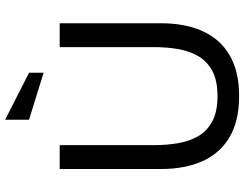

<svg xmlns="http://www.w3.org/2000/svg" viewBox="-124 -834 971 764"><g transform="rotate(-90 362.0 -451.5)"><path d="M362 14Q263.5 14 199.2 -23.8Q135 -61.5 103.5 -131.2Q72 -201 72 -297V-700H167V-323Q167 -275 174.5 -230Q182 -185 202.2 -149.5Q222.5 -114 261.2 -93Q300 -72 362 -72Q424.5 -72 463 -93Q501.5 -114 521.8 -149.8Q542 -185.5 549.5 -230.5Q557 -275.5 557 -323V-700H652V-297Q652 -201 620.5 -131.2Q589 -61.5 524.8 -23.8Q460.5 14 362 14ZM455 -764 268 -822V-917L455 -822Z"/></g></svg>

Font: Cabin Resolve
Style: Regular-Resolve
Weight: 400
Designer: Pablo Impallari
Foundry: Pablo Impallari. http://www.impallari.com Igino Marini. http://www.ikern.com
Version: Version 3.001